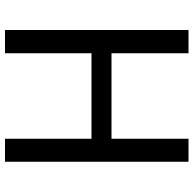

<svg xmlns="http://www.w3.org/2000/svg" viewBox="-23 -751 774 768"><g transform="rotate(90 364.0 -367.0)"><path d="M100 0V-734H193V-426H535V-734H627V0H535V-346H193V0Z"/></g></svg>

Font: Swei Fan Sans CJK TC
Style: Regular
Weight: 400
Version: Version 2.130